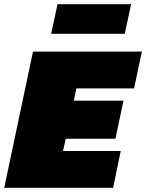

<svg xmlns="http://www.w3.org/2000/svg" viewBox="-41 -888 691 908"><path d="M201 -728 231 -868H579L549 -728ZM-21 0 115 -644H630L593 -470H320L308 -412H543L505 -232H270L257 -174H530L494 0Z"/></svg>

Font: Kanit Black
Style: Italic
Weight: 900
Italic angle: -12°
Designer: Katatrad Team
Foundry: CadsonDemak
Version: Version 2.000; ttfautohint (v1.8.3)